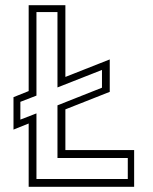

<svg xmlns="http://www.w3.org/2000/svg" viewBox="-20 -720 590 740"><path d="M90.5 0V-244L32 -220.5V-345.5L90.5 -369V-700H232V-423.5L403 -491V-366L232 -298.5V-141.5H497V0ZM120.5 -30H472.5V-111H201.5V-314L373 -382V-450.5L201.5 -383V-673.5H120.5V-351.5L58.5 -327.5V-259L120.5 -283Z"/></svg>

Font: Tourney Light
Style: Regular
Weight: 300
Version: Version 1.015